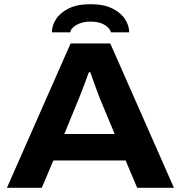

<svg xmlns="http://www.w3.org/2000/svg" viewBox="-20 -894 861 914"><path d="M13 0 316 -687H505L808 0H633L578 -130H234L179 0ZM286 -256H526L458 -419Q454 -430 447 -447.5Q440 -465 433 -485Q426 -505 419.5 -523Q413 -541 410 -550H403Q396 -530 386.5 -505Q377 -480 368 -456.5Q359 -433 353 -419ZM227 -740Q227 -772 246.5 -802.5Q266 -833 306.5 -853.5Q347 -874 411 -874Q474 -874 515 -853.5Q556 -833 575.5 -802.5Q595 -772 595 -740H508Q506 -751 495 -762.5Q484 -774 463.5 -782.5Q443 -791 411 -791Q382 -791 361 -783Q340 -775 328 -763.5Q316 -752 314 -740Z"/></svg>

Font: Archivo SemiExpanded
Style: Bold
Weight: 700
Width: 6
Designer: Hector Gatti
Foundry: Omnibus-Type
Version: Version 2.001